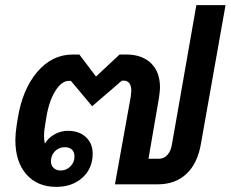

<svg xmlns="http://www.w3.org/2000/svg" viewBox="-20 -720 901 750"><path d="M40 -173Q40 -197 45 -230L49 -255Q67 -370 125 -438.5Q183 -507 264 -507H290L355 -421L447 -507H473Q535 -507 570 -473Q605 -439 605 -378Q605 -366 601 -338L560 -100H602Q621 -100 634.5 -115.5Q648 -131 652 -158L747 -700H861L765 -159Q752 -82 708.5 -41Q665 0 596 0H429L491 -344Q493 -360 493 -365Q493 -384 485.5 -394.5Q478 -405 464 -405H456L340 -305L257 -404H249Q220 -404 195 -363Q170 -322 160 -255L156 -230Q152 -211 152 -189Q152 -172 155 -160H156Q169 -182 193.5 -195.5Q218 -209 245 -209Q289 -209 315.5 -184.5Q342 -160 342 -120Q342 -62 302 -26Q262 10 200 10Q126 10 83 -39Q40 -88 40 -173ZM271 -109Q271 -126 261 -135.5Q251 -145 233 -145Q210 -145 194.5 -129Q179 -113 179 -90Q179 -74 189.5 -64Q200 -54 217 -54Q239 -54 255 -70Q271 -86 271 -109Z"/></svg>

Font: Bai Jamjuree SemiBold
Style: Italic
Weight: 600
Italic angle: -10°
Version: Version 1.000; ttfautohint (v1.6)